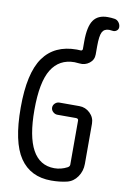

<svg xmlns="http://www.w3.org/2000/svg" viewBox="-103 -1009 705 1079"><g transform="rotate(10 250.0 -470.0)"><path d="M460.9 -947.3Q475.6 -945.3 485.4 -932.6Q495.1 -919.9 495.1 -905.3Q495.1 -892.6 484.9 -884.8Q474.6 -877 461.9 -878.9Q448.2 -880.9 442.4 -880.9Q414.1 -880.9 402.8 -859.4Q391.6 -837.9 391.6 -778.3V-731.4Q391.6 -700.2 366.7 -681.2Q341.8 -662.1 309.6 -666Q292 -668 282.2 -668Q195.3 -668 150.9 -596.2Q106.4 -524.4 106.4 -365.2Q106.4 -62.5 272.5 -61.5Q311.5 -61.5 346.7 -80.1Q357.4 -85.9 358.4 -95.7V-348.6Q358.4 -359.4 345.7 -360.4H238.3Q224.6 -360.4 213.4 -370.6Q202.1 -380.9 202.1 -395Q202.1 -409.2 212.9 -419.4Q223.6 -429.7 238.3 -429.7H351.6Q386.7 -429.7 412.6 -404.8Q438.5 -379.9 438.5 -344.7V-115.2Q438.5 -74.2 416 -41.5Q393.6 -8.8 357.4 0Q316.4 9.8 267.6 9.8Q149.4 9.8 88.9 -79.1Q28.3 -168 28.3 -365.2Q28.3 -561.5 91.8 -650.9Q155.3 -740.2 282.2 -740.2Q295.9 -740.2 303.7 -739.3Q307.6 -738.3 311.5 -741.2Q315.4 -744.1 315.4 -749V-792Q315.4 -877 340.8 -913.6Q366.2 -950.2 421.9 -950.2Q442.4 -950.2 460.9 -947.3Z"/></g></svg>

Font: Rounded-X Mgen+ 2m regular
Style: Regular
Weight: 400
Designer: [Source Han Sans]
Ryoko NISHIZUKA  (kana & ideographs); Paul D. Hunt (Latin, Greek & Cyrillic); Wenlong ZHANG  (bopomofo
Version: Version 1.059.20150602